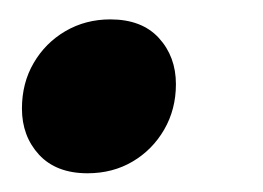

<svg xmlns="http://www.w3.org/2000/svg" viewBox="-20 -173 278 203"><path d="M96.6 -152.5Q130 -152.5 148 -132.8Q166 -113.1 166 -84Q166 -57.4 153.6 -36Q141.2 -14.6 120.2 -2.2Q99.2 10.2 72.5 10.2Q39.5 10.2 21.3 -9.4Q3.2 -29.1 3.2 -58.2Q3.2 -85.2 15.6 -106.4Q28 -127.7 49.2 -140.1Q70.5 -152.5 96.6 -152.5Z"/></svg>

Font: Newsreader Text
Style: Italic
Weight: 400
Italic angle: -17°
Designer: Hugues Gentile
Foundry: Production Type
Version: Version 1.001